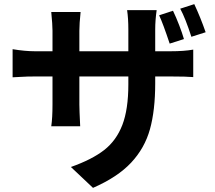

<svg xmlns="http://www.w3.org/2000/svg" viewBox="-20 -830 1040 929"><path d="M817 -778Q832 -747 847 -708Q862 -669 870 -641L801 -619Q768 -718 750 -756ZM920 -810Q950 -746 975 -674L906 -652Q877 -742 852 -788ZM41 -592Q101 -582 149 -582H234V-682Q234 -710 228 -772H370Q364 -715 364 -681V-582H601V-688Q601 -741 595 -781H738Q731 -732 731 -688V-582H805Q872 -582 915 -590V-457Q882 -460 806 -460H731V-427Q731 -296 705.5 -204.5Q680 -113 614.5 -43Q549 27 430 79L323 -22Q425 -58 484 -104Q543 -150 572 -225.5Q601 -301 601 -422V-460H364V-324Q364 -299 368 -219H228Q234 -259 234 -324V-460H149Q111 -460 80 -458Q49 -456 41 -456Z"/></svg>

Font: Sinter Bold
Style: Regular
Weight: 700
Foundry: Adobe & rsms
Version: Version 1.000